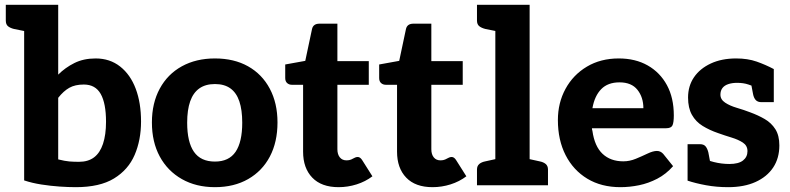

<svg xmlns="http://www.w3.org/2000/svg" viewBox="-20 -767 3273 795"><path d="M294 8Q264 8 227 5.5Q190 3 151.5 -3Q113 -9 80 -20V-747H221V-458Q250 -487 288 -506Q326 -525 376 -525Q435 -525 477.5 -491.5Q520 -458 542 -399.5Q564 -341 564 -264Q564 -187 537.5 -125.5Q511 -64 452 -28Q393 8 294 8ZM307 -97Q345 -97 369.5 -115.5Q394 -134 406.5 -171.5Q419 -209 419 -263Q419 -339 397 -378Q375 -417 327 -417Q291 -417 267 -403.5Q243 -390 221 -362V-107Q249 -100 267 -98.5Q285 -97 307 -97ZM102 -747 88 -637 38 -647Q22 -651 13 -658.5Q4 -666 4 -682V-747Z M870 -525Q949 -525 1007 -492.5Q1065 -460 1097 -400Q1129 -340 1129 -260Q1129 -179 1097.5 -119Q1066 -59 1007.5 -25.5Q949 8 870 8Q792 8 733 -25.5Q674 -59 641.5 -119Q609 -179 609 -260Q609 -340 641.5 -400Q674 -460 733 -492.5Q792 -525 870 -525ZM870 -98Q928 -98 955.5 -138.5Q983 -179 983 -259Q983 -312 971 -347.5Q959 -383 934 -401Q909 -419 870 -419Q831 -419 805.5 -401Q780 -383 767.5 -347.5Q755 -312 755 -259Q755 -179 783 -138.5Q811 -98 870 -98Z M1382 8Q1311 8 1273 -31.5Q1235 -71 1235 -139V-416H1188Q1177 -416 1169 -423Q1161 -430 1161 -444V-500L1244 -515L1272 -647Q1277 -669 1303 -669H1377V-514H1507V-416H1377V-149Q1377 -128 1387 -115.5Q1397 -103 1415 -103Q1426 -103 1434 -106.5Q1442 -110 1448 -113.5Q1454 -117 1461 -117Q1471 -117 1479 -105L1522 -37Q1493 -15 1456.5 -3.5Q1420 8 1382 8Z M1771 8Q1700 8 1662 -31.5Q1624 -71 1624 -139V-416H1577Q1566 -416 1558 -423Q1550 -430 1550 -444V-500L1633 -515L1661 -647Q1666 -669 1692 -669H1766V-514H1896V-416H1766V-149Q1766 -128 1776 -115.5Q1786 -103 1804 -103Q1815 -103 1823 -106.5Q1831 -110 1837 -113.5Q1843 -117 1850 -117Q1860 -117 1868 -105L1911 -37Q1882 -15 1845.5 -3.5Q1809 8 1771 8Z M2031 0V-747H2173V0ZM1955 0V-65Q1955 -80 1964.5 -88Q1974 -96 1990 -99L2040 -110L2053 0ZM2151 0 2164 -110 2214 -99Q2230 -96 2239.5 -88Q2249 -80 2249 -65V0ZM2053 -747 2040 -637 1990 -647Q1974 -651 1964.5 -658.5Q1955 -666 1955 -682V-747Z M2549 8Q2470 8 2412 -27Q2354 -62 2322 -124.5Q2290 -187 2290 -270Q2290 -341 2321.5 -399Q2353 -457 2410 -491Q2467 -525 2542 -525Q2611 -525 2662 -496Q2713 -467 2741.5 -414.5Q2770 -362 2770 -289Q2770 -260 2764.5 -248Q2759 -236 2738 -236H2431Q2431 -233 2431.5 -230.5Q2432 -228 2433 -225Q2442 -161 2475 -130Q2508 -99 2561 -99Q2587 -99 2612.5 -109.5Q2638 -120 2661 -131Q2684 -142 2700 -142Q2715 -142 2726 -130L2767 -79Q2738 -46 2701.5 -27Q2665 -8 2626 0Q2587 8 2549 8ZM2433 -319H2644Q2644 -364 2619.5 -395Q2595 -426 2545 -426Q2497 -426 2469.5 -398Q2442 -370 2433 -319Z M2995 8Q2947 8 2903.5 0Q2860 -8 2827 -19V-107L2893 -114Q2904 -104 2936 -96Q2968 -88 3000 -88Q3038 -88 3056.5 -102.5Q3075 -117 3075 -141Q3075 -164 3056 -176.5Q3037 -189 3009 -197.5Q2981 -206 2953 -216Q2918 -228 2889.5 -245.5Q2861 -263 2845 -291.5Q2829 -320 2829 -363Q2829 -411 2853.5 -447Q2878 -483 2923 -504Q2968 -525 3028 -525Q3076 -525 3113 -512Q3150 -499 3184 -481V-417L3116 -404Q3099 -410 3079 -417Q3059 -424 3032 -424Q3011 -424 2995 -418.5Q2979 -413 2971 -402Q2963 -391 2963 -375Q2963 -355 2982.5 -342Q3002 -329 3031 -320.5Q3060 -312 3086 -302Q3119 -290 3146.5 -274Q3174 -258 3190.5 -232Q3207 -206 3207 -165Q3207 -112 3181.5 -73.5Q3156 -35 3108.5 -13.5Q3061 8 2995 8ZM3085 -447 3184 -422V-344H3133Q3117 -344 3109 -353Q3101 -362 3098 -378ZM2926 -67 2827 -92V-170H2878Q2894 -170 2901.5 -161Q2909 -152 2913 -136Z"/></svg>

Font: Aleo ExtraBold
Style: Regular
Weight: 800
Designer: Alessio Laiso
Foundry: Alessio Laiso
Version: Version 2.001;gftools[0.9.29]